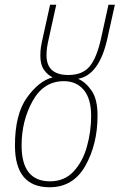

<svg xmlns="http://www.w3.org/2000/svg" viewBox="-20 -780 504 809"><path d="M391 -293Q391 -362 366 -398Q341 -434 309 -448Q398 -464 432 -616L464 -760H437L406 -619Q388 -537 358 -500.5Q328 -464 268 -464Q176 -464 176 -547Q176 -565 178.5 -581.5Q181 -598 187 -624L217 -760H191L161 -624Q155 -598 152.5 -581.5Q150 -565 150 -545Q150 -507 165.5 -485.5Q181 -464 202 -454Q145 -440 94 -369.5Q43 -299 43 -167Q43 9 189 9Q289 9 340 -82Q391 -173 391 -293ZM71 -167Q71 -271 117.5 -354.5Q164 -438 249 -438Q302 -438 333 -401Q364 -364 364 -292Q364 -225 346 -161.5Q328 -98 289.5 -57Q251 -16 191 -16Q71 -16 71 -167Z"/></svg>

Font: Noto Sans Display SemiCondensed Thin
Style: Italic
Weight: 250
Width: 4
Designer: Monotype Design team
Foundry: Monotype Imaging Inc.
Version: 1.000